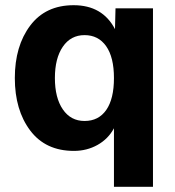

<svg xmlns="http://www.w3.org/2000/svg" viewBox="-20 -568 674 738"><path d="M568 150H418V-75Q396 -34 355 -11Q314 12 264 12Q155 12 96 -66.5Q37 -145 37 -268Q37 -391 96 -469.5Q155 -548 263 -548Q374 -548 422 -456L424 -536H568ZM305 -103Q359 -103 388.5 -145.5Q418 -188 418 -268Q418 -348 388 -390.5Q358 -433 305 -433Q252 -433 221.5 -388.5Q191 -344 191 -268Q191 -192 221.5 -147.5Q252 -103 305 -103Z"/></svg>

Font: Txt Sans
Style: Bold
Weight: 700
Designer: Open Source
Foundry: XRLN
Version: Version 1.0